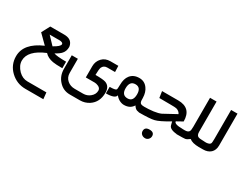

<svg xmlns="http://www.w3.org/2000/svg" viewBox="-96 -1189 2853 2240"><g transform="rotate(30 1330.5 -69.5)"><path d="M25 148Q25 -26 255 -125L139 -240L198 -351H385Q476 -351 501 -287Q509 -266 509 -254Q509 -198 478 -163Q455 -135 397 -104Q435 -88 563 -88V0Q472 0 434 -7Q360 -20 320 -65Q109 23 109 158Q109 224 168 285Q221 337 287 337H543L552 424H310Q194 424 109 344Q25 264 25 148ZM377 -266H239L336 -164Q420 -210 420 -240Q420 -253 404 -260Q390 -266 377 -266Z M583 -4V-186H665V5Q665 64 708 101Q749 136 808 136H921Q974 136 1014 103Q1058 67 1058 17Q1058 -26 998 -41Q983 -44 976 -44H854V-195Q854 -261 898 -307Q940 -351 1009 -351H1115L1118 -269H1013Q966 -269 947 -227Q938 -201 937 -126Q1040 -126 1075 -114Q1142 -89 1142 -4Q1142 124 1049 186Q994 222 927 222H791Q700 222 640 153Q583 89 583 -4Z M1150 0V-88Q1223 -88 1236 -103Q1243 -110 1243 -170Q1243 -251 1280 -298Q1322 -351 1400 -351Q1471 -351 1512 -294Q1548 -246 1550 -170Q1551 -147 1551 -134Q1554 -101 1575 -94Q1584 -89 1627 -88V0Q1585 0 1564 -8Q1539 -18 1519 -51Q1481 12 1398 12Q1367 12 1333 -6Q1299 -26 1283 -51Q1273 0 1150 0ZM1319 -167Q1319 -75 1397 -75Q1471 -75 1471 -172Q1471 -265 1397 -265Q1319 -265 1319 -167Z M1593 0V-88Q1762 -88 1834 -121Q1854 -130 2005 -214Q1989 -249 1948 -260Q1933 -264 1870 -264L1717 -265L1704 -351H1921Q2100 -351 2100 -170L2019 -125Q2019 -88 2131 -88V0Q2007 -3 1994 -58Q1991 -68 1983 -103Q1854 -27 1799 -14Q1746 0 1593 0ZM1740 165Q1740 111 1804 111Q1867 111 1867 163Q1867 188 1849.5 206.5Q1832 225 1807 225Q1779 225 1760 209Q1740 192 1740 165Z M2100 0V-88Q2124 -87 2163 -87Q2205 -87 2219 -110Q2228 -125 2228 -173V-563H2316V-155Q2316 -107 2345 -96Q2361 -89 2427 -88V0H2401Q2314 0 2273 -34Q2240 -7 2216 -3Q2199 0 2100 0Z M2458 0H2391V-88L2451 -87Q2493 -90 2505 -109Q2512 -119 2512 -173V-563H2598V-134Q2598 -71 2560 -35Q2522 0 2458 0Z"/></g></svg>

Font: Yekan
Style: Regular
Weight: 400
Designer: ParsMizban Co
Foundry: ParsMizban Co
Version: Version 2.000